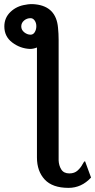

<svg xmlns="http://www.w3.org/2000/svg" viewBox="-20 -727 461 930"><path d="M1 -599Q1 -641 31 -669.5Q61 -698 104 -704Q127 -709 152 -706Q252 -695 261 -593Q264 -564 264 -534V50Q265 75 277 94Q289 113 316 113Q341 113 356.5 98.5Q372 84 379.5 69Q387 54 392 54L421 133Q375 183 312 183Q234 183 196.5 142.5Q159 102 159 36V-497Q142 -490 125 -490Q78 -492 39.5 -521Q1 -550 1 -599ZM128 -559Q141 -559 148.5 -571.5Q156 -584 156 -600Q156 -616 148 -627.5Q140 -639 128 -639Q110 -639 96.5 -627.5Q83 -616 83 -599Q83 -582 97.5 -570.5Q112 -559 128 -559Z"/></svg>

Font: Coval
Style: Medium
Weight: 500
Foundry: Context Ltd
Version: Version 001.000